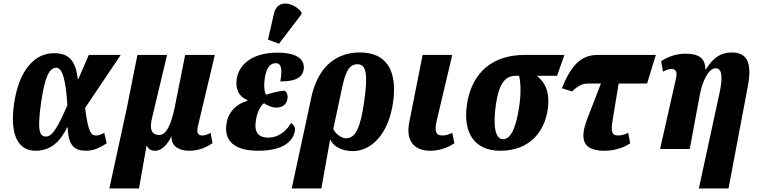

<svg xmlns="http://www.w3.org/2000/svg" viewBox="-20 -849 4312 1094"><path d="M182 10C273 10 324 -46 363 -123H366C369 -18 404 10 473 10C508 10 546 -4 588 -33L574 -92C551 -80 538 -77 529 -77C504 -77 483 -83 465 -234L668 -536H486L426 -398H423C411 -514 363 -546 287 -546C179 -546 88 -452 60 -257C33 -65 93 10 182 10ZM242 -71C204 -71 192 -107 214 -264C235 -412 262 -463 300 -463C339 -463 355 -383 364 -249C312 -131 280 -71 242 -71Z M603 225H772L815 -19H817C826 1 839 10 866 10C905 10 941 -36 956 -72H957C954 -8 1013 10 1057 10C1117 10 1159 -12 1191 -33L1180 -92C1167 -85 1149 -77 1134 -77C1112 -77 1098 -87 1107 -127L1204 -536H1035L976 -240C958 -150 931 -80 888 -80C839 -80 832 -119 847 -180L932 -536H763L701 -225Z M1570 -600 1697 -767 1698 -779C1654 -836 1560 -857 1541 -772L1507 -623ZM1451 10C1598 10 1650 -47 1660 -102C1664 -127 1651 -141 1638 -148C1622 -118 1578 -65 1509 -65C1448 -65 1426 -99 1439 -168C1448 -222 1469 -249 1484 -261C1503 -249 1527 -236 1555 -236C1593 -236 1613 -257 1618 -286C1621 -303 1617 -321 1603 -332C1570 -332 1520 -317 1497 -309C1485 -325 1482 -363 1490 -411C1499 -462 1519 -489 1551 -489C1584 -489 1590 -454 1577 -385C1676 -385 1703 -414 1710 -451C1718 -500 1688 -549 1561 -549C1431 -549 1345 -493 1329 -401C1319 -339 1344 -296 1390 -279L1389 -274C1329 -258 1282 -213 1271 -148C1254 -50 1311 10 1451 10Z M1754 -295 1711 -94 1642 225H1811L1861 -54H1862C1879 -12 1934 12 1990 12C2093 12 2194 -81 2220 -268C2246 -455 2175 -550 2032 -550C1844 -550 1777 -402 1754 -295ZM1951 -61C1925 -61 1888 -90 1879 -114L1930 -353C1948 -436 1968 -483 2016 -483C2070 -483 2076 -420 2055 -270C2034 -121 2006 -61 1951 -61Z M2433 10C2495 10 2549 -18 2569 -33L2557 -92C2537 -83 2521 -77 2501 -77C2460 -77 2456 -105 2468 -160L2557 -536H2388L2312 -153C2291 -47 2338 10 2433 10Z M2831 10C2997 10 3083 -98 3101 -226C3115 -328 3084 -381 3039 -417H3154L3196 -536H2969C2797 -536 2668 -446 2640 -250C2618 -90 2685 10 2831 10ZM2846 -56C2801 -56 2789 -131 2805 -250C2823 -376 2860 -417 2918 -417H2938C2945 -385 2951 -331 2939 -246C2919 -108 2886 -56 2846 -56Z M3425 10C3497 10 3551 -18 3571 -33L3559 -92C3539 -83 3523 -77 3503 -77C3462 -77 3462 -105 3470 -160L3505 -373H3667L3717 -536H3390C3327 -536 3249 -521 3182 -346L3240 -328C3277 -365 3304 -373 3333 -373H3404L3327 -174C3277 -46 3308 10 3425 10Z M3962 225H4131L4241 -357C4266 -492 4238 -550 4149 -550C4093 -550 4048 -527 4002 -454H3999C3998 -519 3961 -543 3885 -543C3843 -543 3792 -531 3747 -500L3758 -441C3781 -453 3794 -456 3807 -456C3834 -456 3839 -434 3832 -403L3741 0H3910L3967 -306C3982 -386 4016 -460 4058 -460C4094 -460 4099 -410 4081 -325Z"/></svg>

Font: Noto Serif ExtraCondensed Black
Style: Italic
Weight: 900
Width: 2
Italic angle: -12°
Designer: Monotype Design Team
Foundry: Monotype Imaging Inc.
Version: Version 2.014